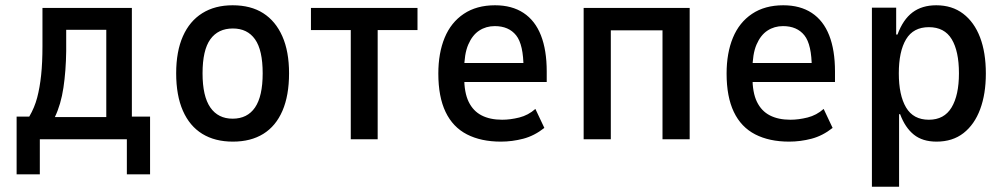

<svg xmlns="http://www.w3.org/2000/svg" viewBox="-20 -528 3816 728"><path d="M43 133V-86H91Q111 -120 121 -158Q131 -196 136 -243.5Q141 -291 141 -353V-498H480V-86H549V133H461V0H131V133ZM188 -84H383V-415H231V-334Q230 -259 220.5 -195.5Q211 -132 188 -84Z M863 9Q795 9 747 -20.5Q699 -50 673.5 -108Q648 -166 648 -250Q648 -333 673.5 -390.5Q699 -448 747 -478Q795 -508 862 -508Q931 -508 978 -478Q1025 -448 1050.5 -390.5Q1076 -333 1076 -250Q1076 -166 1051 -108Q1026 -50 978.5 -20.5Q931 9 863 9ZM862 -78Q918 -78 947 -120.5Q976 -163 976 -250Q976 -338 947 -379Q918 -420 863 -420Q807 -420 777.5 -379Q748 -338 748 -250Q748 -163 777.5 -120.5Q807 -78 862 -78Z M1310 0V-414H1159V-498H1563V-414H1412V0Z M1879 9Q1804 9 1750.5 -18.5Q1697 -46 1669.5 -103.5Q1642 -161 1642 -249Q1642 -327 1666 -385Q1690 -443 1738.5 -475.5Q1787 -508 1857 -508Q1921 -508 1965 -479Q2009 -450 2031 -394Q2053 -338 2053 -257V-217H1722V-289H1981L1965 -269Q1965 -359 1937 -394Q1909 -429 1856 -429Q1823 -429 1797 -412Q1771 -395 1755.5 -359Q1740 -323 1740 -263V-236Q1740 -177 1757 -142Q1774 -107 1806 -90.5Q1838 -74 1884 -74Q1915 -74 1949 -82.5Q1983 -91 2010 -115L2044 -43Q2006 -13 1964 -2Q1922 9 1879 9Z M2193 0V-498H2595V0H2492V-413H2296V0Z M2972 9Q2897 9 2843.5 -18.5Q2790 -46 2762.5 -103.5Q2735 -161 2735 -249Q2735 -327 2759 -385Q2783 -443 2831.5 -475.5Q2880 -508 2950 -508Q3014 -508 3058 -479Q3102 -450 3124 -394Q3146 -338 3146 -257V-217H2815V-289H3074L3058 -269Q3058 -359 3030 -394Q3002 -429 2949 -429Q2916 -429 2890 -412Q2864 -395 2848.5 -359Q2833 -323 2833 -263V-236Q2833 -177 2850 -142Q2867 -107 2899 -90.5Q2931 -74 2977 -74Q3008 -74 3042 -82.5Q3076 -91 3103 -115L3137 -43Q3099 -13 3057 -2Q3015 9 2972 9Z M3286 180V-499H3378V-397H3383Q3404 -454 3440 -481Q3476 -508 3530 -508Q3590 -508 3632 -476Q3674 -444 3696 -386.5Q3718 -329 3718 -249Q3718 -172 3696.5 -114Q3675 -56 3633.5 -23.5Q3592 9 3531 9Q3478 9 3445 -17.5Q3412 -44 3393 -95H3389V180ZM3502 -74Q3560 -74 3588 -120.5Q3616 -167 3616 -250Q3616 -334 3588.5 -379.5Q3561 -425 3502 -425Q3443 -425 3415.5 -379Q3388 -333 3388 -250Q3388 -167 3415.5 -120.5Q3443 -74 3502 -74Z"/></svg>

Font: Nunito Sans 7pt Condensed SemiBold
Style: Regular
Weight: 600
Width: 3
Designer: Vernon Adams
Foundry: Vernon Adams
Version: Version 3.101;gftools[0.9.27]